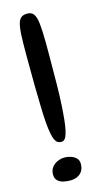

<svg xmlns="http://www.w3.org/2000/svg" viewBox="-108 -682 407 744"><g transform="rotate(-15 96.0 -310.0)"><path d="M83.5 -129.5Q75 -129.5 68.8 -133Q62.5 -136.5 57.8 -146.2Q53 -156 49.8 -173Q46.5 -190 44.2 -216.5Q42 -243 41 -280.8Q40 -318.5 39.2 -369.5Q38.5 -420.5 38.5 -486Q38.5 -513 38.8 -534.5Q39 -556 40 -572.5Q41 -589 43 -601.2Q45 -613.5 48 -621.5Q51 -629.5 56 -634.5Q61 -639.5 67.5 -641.8Q74 -644 83 -644Q91.5 -644 98 -641.2Q104.5 -638.5 108.8 -632.5Q113 -626.5 116 -616.8Q119 -607 120.5 -593Q122 -579 123 -559.5Q124 -540 124 -515Q124 -490 124 -458Q124 -397.5 123.2 -350.5Q122.5 -303.5 120.5 -268.8Q118.5 -234 116 -209.8Q113.5 -185.5 110 -169.5Q106.5 -153.5 102.5 -144.8Q98.5 -136 93.8 -132.8Q89 -129.5 83.5 -129.5ZM78 24Q65 24 51 21Q37 18 27.8 9.2Q18.5 0.5 18.5 -16Q18.5 -32 27.2 -43.8Q36 -55.5 50 -61.8Q64 -68 79 -68Q91 -68 103.8 -63.8Q116.5 -59.5 125 -51Q133.5 -42.5 133.5 -28Q133.5 -9.5 125.5 2Q117.5 13.5 104.8 18.8Q92 24 78 24Z"/></g></svg>

Font: Gluten Light
Style: Regular
Weight: 300
Designer: Tyler Finck
Foundry: Etcetera Type Company
Version: Version 1.300